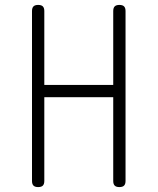

<svg xmlns="http://www.w3.org/2000/svg" viewBox="-20 -750 640 780"><path d="M440 -355H160V-15Q160 -2 154 4Q148 10 135 10Q122 10 116 4Q110 -2 110 -15V-705Q110 -718 116 -724Q122 -730 135 -730Q148 -730 154 -724Q160 -718 160 -705V-405H440V-705Q440 -718 446 -724Q452 -730 465 -730Q478 -730 484 -724Q490 -718 490 -705V-15Q490 -2 484 4Q478 10 465 10Q452 10 446 4Q440 -2 440 -15Z"/></svg>

Font: Maple Mono Thin
Style: Regular
Weight: 250
Monospace: yes
Designer: subframe7536
Version: Version 7.000